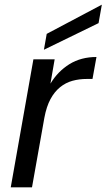

<svg xmlns="http://www.w3.org/2000/svg" viewBox="-20 -802 456 822"><path d="M117 0H26L123 -548H214L196 -444Q228 -497 277.5 -527.5Q327 -558 393 -558L376 -464H352Q319 -464 290 -456Q261 -448 237 -428.5Q213 -409 196 -377.5Q179 -346 170 -298ZM416 -782 402 -703 168 -589 180 -657Z"/></svg>

Font: SVN-Poppins
Style: Italic
Weight: 400
Italic angle: -10°
Designer: Ninad Kale (Devanagari), Jonny Pinhorn (Latin)
Foundry: Indian Type Foundry
Version: Version 3.002 2017; ttfautohint (v1.8.3)